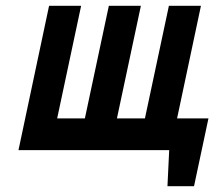

<svg xmlns="http://www.w3.org/2000/svg" viewBox="-20 -520 742 665"><path d="M538 -110 515 0H566L560 125H652L702 -110ZM565 -500 482 -110H385L468 -500H357L274 -110H178L261 -500H150L44 0H570L676 -500Z"/></svg>

Font: Advent Pro
Style: Bold Italic
Weight: 700
Italic angle: -12°
Designer: VivaRado, Andreas Kalpakidis
Foundry: VivaRado, Andreas Kalpakidis
Version: Version 3.000